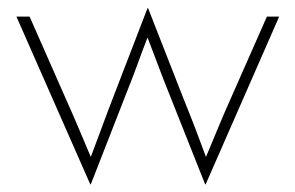

<svg xmlns="http://www.w3.org/2000/svg" viewBox="-20 -437 734 477"><path d="M204.2 20.8 20.8 -395.8H53.5L144.4 -189.6Q159.7 -155.6 175 -119.4Q190.3 -83.3 205.6 -47.2Q219.4 -83.3 232.6 -119.4Q245.8 -155.6 259 -189.6L346.5 -416.7H347.9L436.8 -189.6Q450.7 -155.6 464.6 -119.4Q478.5 -83.3 491.7 -47.2Q506.9 -83.3 521.9 -119.4Q536.8 -155.6 552.1 -189.6L643.1 -395.8H673.6L491 20.8H489.6L398.6 -208.3Q385.4 -241 372.6 -275.3Q359.7 -309.7 346.5 -343.8Q333.3 -309.7 320.8 -275.3Q308.3 -241 295.1 -208.3L205.6 20.8Z"/></svg>

Font: Afacad Flux Thin
Style: Regular
Weight: 250
Designer: Kristian Moeller
Foundry: Dicotype
Version: Version 1.100